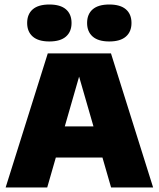

<svg xmlns="http://www.w3.org/2000/svg" viewBox="-20 -832 704 852"><path d="M5 0 192 -595H472.5L659.5 0H473L322.5 -521.5H339.5L189.5 0ZM164 -133 203.5 -271H459.5L499 -133ZM465 -648Q416 -648 391.2 -669.8Q366.5 -691.5 366.5 -730Q366.5 -769 391.2 -790.5Q416 -812 465 -812Q514 -812 538.8 -790.5Q563.5 -769 563.5 -730Q563.5 -691.5 538.8 -669.8Q514 -648 465 -648ZM199 -648Q150 -648 125.2 -669.8Q100.5 -691.5 100.5 -730Q100.5 -769 125.2 -790.5Q150 -812 199 -812Q248 -812 272.8 -790.5Q297.5 -769 297.5 -730Q297.5 -691.5 272.8 -669.8Q248 -648 199 -648Z"/></svg>

Font: Encode Sans SC Condensed Thin ExtraBold
Style: Regular
Weight: 800
Version: Version 3.002